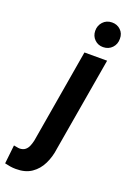

<svg xmlns="http://www.w3.org/2000/svg" viewBox="-286 -798 721 1073"><g transform="rotate(20 74.5 -262.0)"><path d="M96.2 -528.3H231L135.7 29.3Q129.4 79.6 108.6 122.1Q87.9 164.6 51 189.9Q14.2 215.3 -42.5 214.8Q-59.1 214.8 -75.7 212.2Q-92.3 209.5 -108.4 205.6L-96.2 94.7Q-87.4 95.7 -78.1 97.9Q-68.8 100.1 -59.6 100.1Q-39.6 99.1 -27.3 88.9Q-15.1 78.6 -8.8 62.7Q-2.4 46.9 1.5 29.3ZM111.3 -662.6Q110.8 -693.8 131.1 -716.1Q151.4 -738.3 184.1 -738.8Q214.8 -739.3 235.8 -719.2Q256.8 -699.2 256.3 -667.5Q256.8 -635.7 236.3 -614Q215.8 -592.3 183.6 -591.8Q153.3 -591.3 132.6 -611.6Q111.8 -631.8 111.3 -662.6Z"/></g></svg>

Font: Roboto Condensed
Style: Bold Italic
Weight: 700
Italic angle: -12°
Designer: Christian Robertson
Foundry: Google
Version: Version 3.0